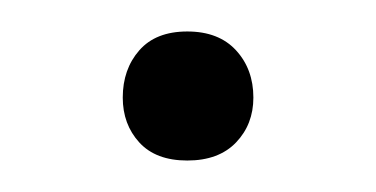

<svg xmlns="http://www.w3.org/2000/svg" viewBox="-20 -295 239 122"><path d="M99 -193Q119 -193 130 -204.5Q141 -216 141 -233Q141 -251 130 -263Q119 -275 99 -275Q79 -275 68.5 -263Q58 -251 58 -233Q58 -216 68.5 -204.5Q79 -193 99 -193Z"/></svg>

Font: Tilda Sans VF
Style: Regular
Weight: 400
Designer: ParaType Ltd
Foundry: ParaType Ltd
Version: Version 1.010